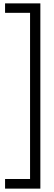

<svg xmlns="http://www.w3.org/2000/svg" viewBox="-20 -927 319 1137"><path d="M219 -907V190H10V133H158V-851H10V-907Z"/></svg>

Font: Sinkin Sans 300 Light
Style: Regular
Weight: 300
Designer: Keith Bates
Foundry: K-Type
Version: Sinkin Sans (version 1.0)  by Keith Bates   •   © 2014   www